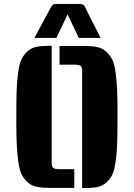

<svg xmlns="http://www.w3.org/2000/svg" viewBox="-20 -956 681 977"><path d="M243 -723V-124Q243 -109 250.5 -102Q258 -95 284 -95H358V0H231Q191 0 164.5 -6Q138 -12 118.5 -30.5Q99 -49 88.5 -72Q78 -95 72 -141Q63 -210 63 -326.5Q63 -443 64.5 -491Q66 -539 72 -584.5Q78 -630 88.5 -652.5Q99 -675 118.5 -693.5Q138 -712 164.5 -717.5Q191 -723 231 -723ZM283 -722H410Q450 -722 476.5 -716Q503 -710 522.5 -691.5Q542 -673 552.5 -650Q563 -627 569 -581Q578 -512 578 -395.5Q578 -279 576.5 -231Q575 -183 569 -137.5Q563 -92 552.5 -69.5Q542 -47 522.5 -28.5Q503 -10 476.5 -4.5Q450 1 410 1H398V-598Q398 -613 390.5 -620Q383 -627 357 -627H283ZM268 -936H376Q386 -936 391 -935Q396 -934 400 -933.5Q404 -933 407.5 -928.5Q411 -924 412.5 -921Q414 -918 419 -907.5Q424 -897 428 -889L492 -763H381L324 -883L267 -763H155L231 -904Q245 -931 250 -933Q256 -936 268 -936Z"/></svg>

Font: Keania One
Style: Regular
Weight: 400
Designer: Julia Petretta
Foundry: Julia Petretta
Version: Version 1.003